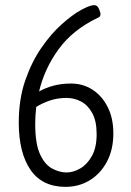

<svg xmlns="http://www.w3.org/2000/svg" viewBox="-20 -722 510 747"><path d="M235 5Q144 5 98.5 -61.5Q53 -128 53 -245Q53 -336 78 -408.5Q103 -481 141 -536Q179 -591 220.5 -628Q262 -665 296 -683.5Q330 -702 346 -702Q359 -702 365 -687.5Q371 -673 371 -668Q371 -663 369 -659Q367 -655 359 -652Q263 -606 208 -530.5Q153 -455 132 -366Q156 -380 187.5 -388.5Q219 -397 256 -397Q303 -397 340 -373Q377 -349 399 -305.5Q421 -262 421 -203Q421 -140 396 -93Q371 -46 329 -20.5Q287 5 235 5ZM117 -240Q117 -163 135.5 -122.5Q154 -82 182.5 -66.5Q211 -51 239 -51Q265 -51 292 -66.5Q319 -82 337.5 -115Q356 -148 356 -200Q356 -251 339 -282Q322 -313 295.5 -327Q269 -341 239 -341Q203 -341 173 -330.5Q143 -320 121 -306Q117 -274 117 -240Z"/></svg>

Font: Asap Condensed Light
Style: Regular
Weight: 300
Width: 3
Designer: Pablo Cosgaya
Foundry: Omnibus-Type
Version: Version 3.001; ttfautohint (v1.8.4.7-5d5b)